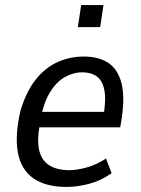

<svg xmlns="http://www.w3.org/2000/svg" viewBox="-20 -728 555 757"><path d="M243 9Q160 9 111.5 -25Q63 -59 50.5 -126.5Q38 -194 61 -293Q84 -368 121 -414.5Q158 -461 206.5 -483Q255 -505 311 -505Q368 -505 405.5 -481Q443 -457 458 -404Q473 -351 460 -262L454 -226H117L127 -287H408L387 -264Q399 -334 391.5 -372.5Q384 -411 361 -427Q338 -443 304 -443Q271 -443 237.5 -425Q204 -407 178.5 -366.5Q153 -326 140 -259L137 -238Q125 -173 135 -133.5Q145 -94 175.5 -75.5Q206 -57 253 -57Q282 -57 321 -67.5Q360 -78 398 -103L420 -45Q377 -15 330.5 -3Q284 9 243 9ZM287 -621 300 -708H388L375 -621Z"/></svg>

Font: Nunito Sans 7pt Condensed
Style: Italic
Weight: 400
Width: 3
Italic angle: -9°
Designer: Vernon Adams
Foundry: Vernon Adams
Version: Version 3.101;gftools[0.9.27]